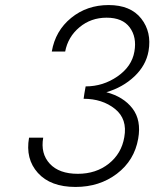

<svg xmlns="http://www.w3.org/2000/svg" viewBox="-20 -730 611 760"><path d="M279 10Q180 10 130 -45.5Q80 -101 95 -185H151Q140 -122 177 -82Q214 -42 288 -42Q360 -42 410.5 -82Q461 -122 472 -187Q485 -259 435 -299Q385 -339 311 -339Q313 -356 319 -388Q388 -388 445 -427.5Q502 -467 512 -526Q522 -583 493.5 -621.5Q465 -660 402 -660Q340 -660 294.5 -622Q249 -584 238 -526H185Q199 -608 261.5 -659Q324 -710 410 -710Q497 -710 539 -656.5Q581 -603 568 -528Q558 -471 512 -427.5Q466 -384 401 -365Q469 -347 504.5 -300.5Q540 -254 527 -181Q512 -95 443 -42.5Q374 10 279 10Z"/></svg>

Font: Renner* Light
Style: Light Italic
Weight: 300
Italic angle: -10°
Version: Version 003.000 ; ttfautohint (v0.97) -l 8 -r 50 -G 200 -x 1